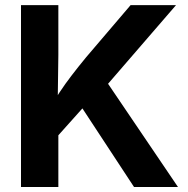

<svg xmlns="http://www.w3.org/2000/svg" viewBox="-20 -748 753 768"><path d="M173.8 -162.6V-306.6Q196.3 -345.2 218.5 -378.9Q240.7 -412.6 266.4 -446Q292 -479.5 324.2 -518.6L502.4 -727.5H684.1L377 -372.1L364.7 -376ZM64 0V-727.5H213.4V-528.3L210.9 -343.3L213.4 -270.5V0ZM516.1 0 300.3 -328.6 393.6 -440.4 691.9 0Z"/></svg>

Font: Inter 17pt
Style: Bold
Weight: 700
Version: Version 4.001;git-66647c0bb